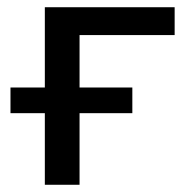

<svg xmlns="http://www.w3.org/2000/svg" viewBox="-20 -511 521 531"><path d="M104 0V-198H9V-269H104V-491H463V-414H200V-269H346V-198H200V0Z"/></svg>

Font: Nunito Sans 10pt Medium
Style: Regular
Weight: 500
Designer: Vernon Adams
Foundry: Vernon Adams
Version: Version 3.101;gftools[0.9.27]